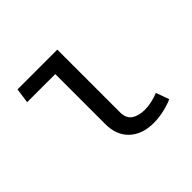

<svg xmlns="http://www.w3.org/2000/svg" viewBox="-133 -705 882 882"><g transform="rotate(-45 307.5 -264.0)"><path d="M246.7 -467.2H64.1L74.4 -540H332.8V-133.3Q332.8 -93.3 357.7 -76.7Q382.6 -60 422.1 -60Q443.6 -60 466.9 -65.1Q490.3 -70.3 512.3 -79L535.4 -15.9Q517.4 -6.2 480.8 2.8Q444.1 11.8 407.2 11.8Q334.4 11.8 290.5 -29Q246.7 -69.7 246.7 -143.1Z"/></g></svg>

Font: FiraCode Nerd Font Mono
Style: Regular
Weight: 400
Monospace: yes
Designer: Carrois Corporate, Edenspiekermann AG, Nikita Prokopov
Foundry: Carrois Corporate, Edenspiekermann AG, Nikita Prokopov
Version: Version 6.002;Nerd Fonts 3.4.0